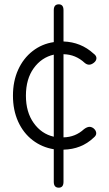

<svg xmlns="http://www.w3.org/2000/svg" viewBox="-20 -797 506 889"><path d="M252 72Q229 72 229 45V-106Q174 -115 131 -148Q88 -181 64 -234Q40 -287 40 -354Q40 -421 64 -474Q88 -527 131 -560.5Q174 -594 229 -602V-750Q229 -777 252 -777Q274 -777 274 -750V-605Q355 -602 413 -549Q427 -539 426.5 -527Q426 -515 414 -506Q392 -489 372 -506Q330 -545 274 -546V-161Q329 -162 369 -199Q381 -208 391.5 -209.5Q402 -211 413 -203Q424 -194 425.5 -182Q427 -170 413 -159Q357 -106 274 -104V45Q274 72 252 72ZM229 -164V-544Q172 -531 136 -481Q100 -431 100 -354Q100 -278 136 -227.5Q172 -177 229 -164Z"/></svg>

Font: Shin Retro Maru Gothic Regular
Style: Regular
Weight: 400
Designer: Iose
Foundry: Typographish
Version: Version 1.002